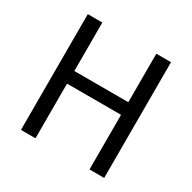

<svg xmlns="http://www.w3.org/2000/svg" viewBox="-162 -893 1052 1053"><g transform="rotate(30 364.0 -366.5)"><path d="M101 0H193V-346H535V0H628V-733H535V-426H193V-733H101Z"/></g></svg>

Font: Source Han Sans JP
Style: Regular
Weight: 400
Designer: Ryoko NISHIZUKA 西塚涼子 (kana, bopomofo & ideographs); Paul D. Hunt (Latin, Greek & Cyrillic); Sandoll Communications 산돌커뮤니
Foundry: Adobe
Version: Version 2.004;hotconv 1.0.118;makeotfexe 2.5.65603